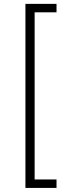

<svg xmlns="http://www.w3.org/2000/svg" viewBox="-20 -757 349 977"><path d="M109.4 -737.3H267.6V-694.3H156.2V156.2H267.6V199.2H109.4Z"/></svg>

Font: Pretendard Std ExtraLight
Style: Regular
Weight: 200
Designer: Base glyphs from Inter by Rasmus Andersson; Hangeul glyphs from Noto Sans CJK(Source Han Sans) by Jang Soo-young and Kan
Foundry: Kil Hyung-jin
Version: Version 1.309